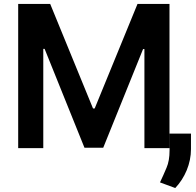

<svg xmlns="http://www.w3.org/2000/svg" viewBox="-20 -747 990 968"><path d="M71.7 -727.3H233L448.9 -200.3H457.4L673.3 -727.3H834.5V0H708.1V-499.6H701.3L500.4 -2.1H405.9L204.9 -500.7H198.2V0H71.7ZM819.6 98.7Q834.9 63.6 834.9 11.7V-73.5H942.8V5Q942.8 32.3 937.3 59.1Q931.8 85.9 921.5 111Q911.2 136 896.5 158.9Q881.7 181.8 863.6 201L786.6 172.6Q795.5 154.1 803.6 135.7Q811.8 117.2 819.6 98.7Z"/></svg>

Font: Inter P Semi Bold
Style: Regular
Weight: 600
Designer: Rasmus Andersson
Foundry: rsms
Version: Version 3.018;git-588b23468